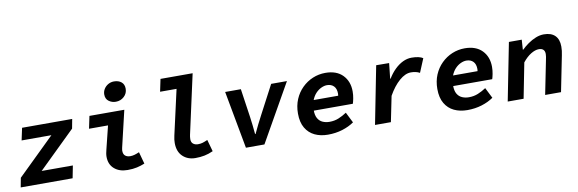

<svg xmlns="http://www.w3.org/2000/svg" viewBox="-53 -1182 4905 1628"><g transform="rotate(-10 2400.0 -368.0)"><path d="M22.6 0 37.8 -80.6 355.7 -391H99.3L121.8 -496.1H553.3L538.1 -415.5L221.8 -106.7H490.4L469.5 0Z M941.9 12Q871 12 827.6 -25.9Q784.3 -63.7 784.3 -130.2Q784.3 -144.4 787 -159.3Q789.7 -174.3 793.7 -189.7L843 -389.4H679.5L701.8 -496.1H1002L928.3 -183.4Q927.3 -176.6 925.8 -170.2Q924.3 -163.7 924.3 -157.2Q924.3 -126.4 941 -113Q957.6 -99.6 984.2 -99.6Q1002.8 -99.6 1020.9 -104.8Q1038.9 -110 1062 -119.8L1090.1 -17.1Q1057.7 -3.8 1022.7 4.1Q987.7 12 941.9 12ZM943.6 -575.3Q910.3 -575.3 883.6 -594.7Q856.9 -614.1 856.9 -653Q856.9 -678.3 870.4 -700Q883.9 -721.7 906.7 -734.8Q929.5 -747.9 956.9 -747.9Q995.4 -747.9 1019.9 -728.1Q1044.5 -708.3 1044.5 -670.2Q1044.5 -629.8 1014.9 -602.6Q985.4 -575.3 943.6 -575.3Z M1525.7 12Q1459.6 12 1416.8 -28.8Q1374.1 -69.6 1374.1 -143.7Q1374.1 -158.1 1375.9 -173.5Q1377.8 -188.9 1381.8 -206.4L1469.1 -593.7H1327.3L1349.7 -700.5H1626.4L1513.8 -189.6Q1512.5 -182.3 1511 -173.4Q1509.5 -164.6 1509.5 -152.9Q1509.5 -125.2 1526.3 -112.4Q1543 -99.6 1567.6 -99.6Q1590.2 -99.6 1608 -105.2Q1625.8 -110.7 1650.4 -121.6L1678.8 -20Q1641 -2.6 1604.2 4.7Q1567.5 12 1525.7 12Z M1961.7 0 1870.3 -496.1H2005.5L2041.3 -251.3Q2047 -214.9 2050.7 -177Q2054.3 -139.1 2058.4 -100.5H2062.4Q2079.5 -137.5 2098.7 -176.1Q2117.8 -214.7 2137.6 -251.7L2266.4 -496.1H2402.3L2121 0Z M2667.1 12Q2603.4 12 2553.6 -11.6Q2503.9 -35.3 2475.2 -84.1Q2446.4 -132.9 2446.4 -208.1Q2446.4 -275.5 2469.6 -330.4Q2492.8 -385.3 2533.2 -425Q2573.5 -464.8 2625.3 -486.5Q2677.1 -508.1 2734.2 -508.1Q2830.4 -508.1 2883.1 -454Q2935.8 -399.9 2935.8 -313.2Q2935.8 -282.4 2929.9 -252.4Q2923.9 -222.5 2919.2 -209.6H2548.7L2563.7 -298.4H2843.6L2804.4 -277.7Q2806.7 -286.5 2808.6 -296.6Q2810.4 -306.6 2810.4 -316.2Q2810.4 -358.7 2788.7 -380.9Q2766.9 -403.1 2730.2 -403.1Q2706.8 -403.1 2680.8 -391.1Q2654.8 -379.2 2632.8 -355.8Q2610.8 -332.3 2596.9 -296.9Q2583 -261.5 2583 -213.5Q2583 -168.9 2598.5 -142.4Q2614 -116 2640.5 -104.5Q2667 -93 2698.7 -93Q2741.7 -93 2777.5 -107.8Q2813.4 -122.5 2847.4 -145.2L2893 -54.2Q2849.5 -23.8 2791.7 -5.9Q2734 12 2667.1 12Z M3073.2 0 3170.8 -497 3282.1 -496.1 3267.7 -363.7H3271.7Q3298 -407.6 3331.5 -440.2Q3364.9 -472.8 3401.9 -490.5Q3438.8 -508.1 3476.6 -508.1Q3509.4 -508.1 3535 -502.4Q3560.6 -496.6 3574.6 -486.7L3525.6 -368.8Q3509.1 -377.8 3490.4 -382Q3471.6 -386.2 3449.7 -386.2Q3400.9 -386.2 3349.5 -341.4Q3298 -296.6 3254.4 -219L3209.9 0Z M3867.1 12Q3803.4 12 3753.6 -11.6Q3703.9 -35.3 3675.2 -84.1Q3646.4 -132.9 3646.4 -208.1Q3646.4 -275.5 3669.6 -330.4Q3692.8 -385.3 3733.2 -425Q3773.5 -464.8 3825.3 -486.5Q3877.1 -508.1 3934.2 -508.1Q4030.4 -508.1 4083.1 -454Q4135.8 -399.9 4135.8 -313.2Q4135.8 -282.4 4129.9 -252.4Q4123.9 -222.5 4119.2 -209.6H3748.7L3763.7 -298.4H4043.6L4004.4 -277.7Q4006.7 -286.5 4008.6 -296.6Q4010.4 -306.6 4010.4 -316.2Q4010.4 -358.7 3988.7 -380.9Q3966.9 -403.1 3930.2 -403.1Q3906.8 -403.1 3880.8 -391.1Q3854.8 -379.2 3832.8 -355.8Q3810.8 -332.3 3796.9 -296.9Q3783 -261.5 3783 -213.5Q3783 -168.9 3798.5 -142.4Q3814 -116 3840.5 -104.5Q3867 -93 3898.7 -93Q3941.7 -93 3977.5 -107.8Q4013.4 -122.5 4047.4 -145.2L4093 -54.2Q4049.5 -23.8 3991.7 -5.9Q3934 12 3867.1 12Z M4215.7 0 4313.4 -496.1H4423.9L4418.3 -410.8H4422.3Q4447 -435.4 4478.9 -457.7Q4510.8 -479.9 4545.7 -494Q4580.6 -508.1 4615.8 -508.1Q4678.5 -508.1 4711.4 -475.5Q4744.4 -443 4744.4 -380.6Q4744.4 -363.2 4742.3 -344.1Q4740.2 -325 4736 -306.5L4674.7 0H4538L4596 -289.6Q4599.3 -305.2 4601.4 -317.6Q4603.5 -330 4603.5 -341.2Q4603.5 -366.4 4590.4 -378.9Q4577.4 -391.5 4552.4 -391.5Q4520.8 -391.5 4483.7 -368.8Q4446.7 -346.2 4411.9 -302.6L4352.5 0Z"/></g></svg>

Font: SourceCodeVF
Style: Italic
Weight: 200
Italic angle: -11°
Monospace: yes
Designer: Paul D. Hunt, Teo Tuominen
Foundry: Adobe
Version: Version 1.026;hotconv 1.1.0;makeotfexe 2.6.0